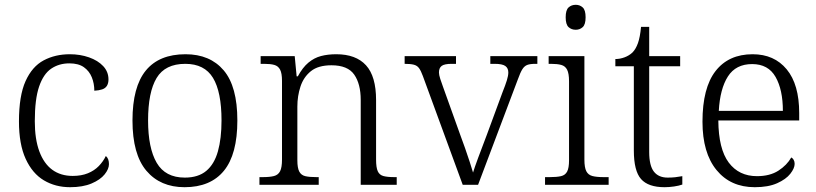

<svg xmlns="http://www.w3.org/2000/svg" viewBox="-20 -770 3402 800"><path d="M272 10Q211 10 163 -18.5Q115 -47 87 -108Q59 -169 59 -264Q59 -371 86.5 -432Q114 -493 162 -518.5Q210 -544 271 -544Q314 -544 351 -531Q388 -518 410 -494.5Q432 -471 432 -439Q432 -423 425.5 -412.5Q419 -402 405.5 -397.5Q392 -393 373 -392Q373 -422 362.5 -448Q352 -474 329.5 -490Q307 -506 269 -506Q226 -506 193.5 -484Q161 -462 143 -409.5Q125 -357 125 -265Q125 -190 144 -139Q163 -88 198 -62.5Q233 -37 283 -37Q319 -37 346 -48Q373 -59 391.5 -78Q410 -97 421 -120Q428 -114 431 -105.5Q434 -97 434 -86Q434 -66 416 -43.5Q398 -21 361.5 -5.5Q325 10 272 10Z M749 10Q648 10 590 -58.5Q532 -127 532 -268Q532 -408 587.5 -476Q643 -544 753 -544Q855 -544 912 -477Q969 -410 969 -268Q969 -127 913 -58.5Q857 10 749 10ZM750 -30Q806 -30 839.5 -58Q873 -86 888 -139.5Q903 -193 903 -268Q903 -387 867.5 -445.5Q832 -504 752 -504Q668 -504 632.5 -445Q597 -386 597 -268Q597 -153 633 -91.5Q669 -30 750 -30Z M1061 0V-32H1075Q1104 -32 1121.5 -36.5Q1139 -41 1147 -56.5Q1155 -72 1155 -105V-433Q1155 -465 1147 -480Q1139 -495 1123 -499.5Q1107 -504 1081 -504H1066V-536H1208L1216 -452H1221Q1241 -489 1265 -509Q1289 -529 1317.5 -536.5Q1346 -544 1381 -544Q1463 -544 1505 -498Q1547 -452 1547 -353V-105Q1547 -72 1554 -56.5Q1561 -41 1577.5 -36.5Q1594 -32 1623 -32H1633V0H1483V-354Q1483 -420 1456 -459Q1429 -498 1361 -498Q1306 -498 1275.5 -473.5Q1245 -449 1232 -409.5Q1219 -370 1219 -326V-102Q1219 -70 1227 -55Q1235 -40 1252 -36Q1269 -32 1298 -32H1308V0Z M1742 -453Q1734 -475 1726 -486Q1718 -497 1704 -500.5Q1690 -504 1666 -504V-536H1880V-504H1862Q1832 -504 1820.5 -495.5Q1809 -487 1809 -468Q1809 -458 1814.5 -441Q1820 -424 1826 -408L1897 -210Q1907 -184 1917.5 -153.5Q1928 -123 1937 -96Q1946 -69 1951 -51Q1957 -71 1972.5 -113Q1988 -155 2008 -207L2074 -386Q2086 -416 2092 -435.5Q2098 -455 2098 -468Q2098 -486 2085.5 -495Q2073 -504 2041 -504H2023V-536H2219V-504H2211Q2189 -504 2177 -499.5Q2165 -495 2156.5 -481.5Q2148 -468 2138 -440L1972 0H1908Z M2251 0V-32H2271Q2300 -32 2317.5 -36Q2335 -40 2343 -55Q2351 -70 2351 -102V-431Q2351 -464 2343 -479.5Q2335 -495 2318.5 -499.5Q2302 -504 2276 -504H2266V-536H2415V-105Q2415 -72 2423 -56.5Q2431 -41 2448.5 -36.5Q2466 -32 2495 -32H2516V0ZM2379 -646Q2361 -646 2349 -657Q2337 -668 2337 -698Q2337 -728 2349 -739Q2361 -750 2379 -750Q2396 -750 2408 -739Q2420 -728 2420 -698Q2420 -668 2408 -657Q2396 -646 2379 -646Z M2749 10Q2681 10 2651 -24Q2621 -58 2621 -143V-494H2544V-524Q2563 -524 2582 -531Q2601 -538 2615 -551Q2629 -565 2638 -590Q2647 -615 2651 -658H2685V-536H2814V-494H2685V-137Q2685 -80 2704.5 -55Q2724 -30 2762 -30Q2779 -30 2793 -31.5Q2807 -33 2823 -36V-1Q2809 4 2788.5 7Q2768 10 2749 10Z M3125 10Q3024 10 2965.5 -61.5Q2907 -133 2907 -263Q2907 -404 2961.5 -474Q3016 -544 3116 -544Q3206 -544 3258 -481Q3310 -418 3310 -299V-268H2973Q2974 -149 3016.5 -92.5Q3059 -36 3134 -36Q3188 -36 3223.5 -59Q3259 -82 3277 -114Q3283 -111 3287 -104Q3291 -97 3291 -87Q3291 -69 3273 -46Q3255 -23 3218 -6.5Q3181 10 3125 10ZM3242 -308Q3242 -396 3211.5 -449.5Q3181 -503 3114 -503Q3046 -503 3013 -451.5Q2980 -400 2975 -308Z"/></svg>

Font: Noto Serif Armenian Light
Style: Regular
Weight: 300
Version: Version 2.007